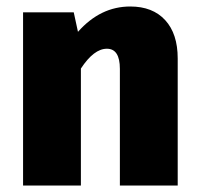

<svg xmlns="http://www.w3.org/2000/svg" viewBox="-20 -571 612 591"><path d="M381 -551Q450 -551 488.5 -509Q527 -467 527 -391V0H349V-359Q349 -421 309 -421Q269 -421 229 -360V0H51V-533H207L220 -473Q289 -551 381 -551Z"/></svg>

Font: FiraGO ExtraBold
Style: Regular
Weight: 800
Designer: bBox Type
Foundry: bBox Type GmbH
Version: Version 1.001;PS 001.001;hotconv 1.0.88;makeotf.lib2.5.64775